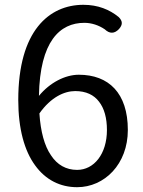

<svg xmlns="http://www.w3.org/2000/svg" viewBox="-20 -766 595 799"><path d="M126 -78C170 -17 231 13 301 13C415 13 512 -83 512 -225C512 -379 432 -455 308 -455C251 -455 187 -422 142 -367C146 -594 229 -671 331 -671C361 -671 391 -661 416 -644C436 -625 456 -625 475 -645C491 -663 491 -678 474 -695C436 -726 388 -746 327 -746C256 -746 188 -719 138 -656C88 -593 56 -494 56 -350C56 -229 82 -138 126 -78ZM392 -343C414 -315 425 -275 425 -225C425 -125 371 -59 301 -59C255 -59 218 -80 192 -120C165 -159 149 -218 144 -294C192 -362 248 -387 293 -387C338 -387 371 -371 392 -343Z"/></svg>

Font: GenSenRounded2 TW R
Style: Regular
Weight: 400
Version: Version 2.100;PS 2.1;hotconv 16.6.51;makeotf.lib2.5.65220 DE